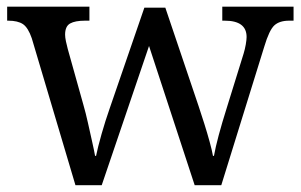

<svg xmlns="http://www.w3.org/2000/svg" viewBox="-20 -543 882 563"><path d="M73.2 -430.7Q62.5 -461.9 47.4 -472.2Q32.2 -482.4 3.9 -482.4H1V-523.4H242.2V-482.4H229.5Q200.2 -482.4 185.5 -474.1Q170.9 -465.8 170.9 -441.4Q170.9 -433.6 173.3 -421.9Q175.8 -410.2 178.7 -399.4L224.6 -235.4Q231.4 -211.9 237.8 -183.1Q244.1 -154.3 250 -128.4Q255.9 -102.5 258.8 -85.9H261.7Q266.6 -110.4 277.8 -149.9Q289.1 -189.5 301.8 -225.6L403.3 -520.5H464.8L562.5 -231.4Q570.3 -208 579.1 -180.2Q587.9 -152.3 594.7 -127.4Q601.6 -102.5 604.5 -85.9H607.4Q616.2 -135.7 645.5 -228.5L694.3 -385.7Q698.2 -398.4 700.7 -412.6Q703.1 -426.8 703.1 -434.6Q703.1 -482.4 638.7 -482.4H631.8V-523.4H840.8V-482.4H828.1Q799.8 -482.4 784.7 -468.8Q769.5 -455.1 754.9 -406.2L628.9 0H550.8L417 -408.2L278.3 0H201.2Z"/></svg>

Font: Noto Serif Todhri
Style: Regular
Weight: 400
Designer: Mikhail Merkuryev
Version: Version 1.000; ttfautohint (v1.8.4.7-5d5b)